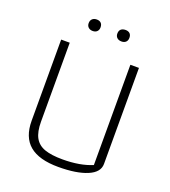

<svg xmlns="http://www.w3.org/2000/svg" viewBox="-141 -875 875 988"><g transform="rotate(20 296.0 -381.5)"><path d="M186 -740Q186 -755 195 -763.5Q204 -772 219 -772Q234 -772 242.5 -764Q251 -756 251 -740Q251 -726 242.5 -717.5Q234 -709 219 -709Q204 -709 195 -717.5Q186 -726 186 -740ZM343 -740Q343 -756 352 -764Q361 -772 377 -772Q392 -772 400.5 -764Q409 -756 409 -740Q409 -726 400.5 -717.5Q392 -709 377 -709Q361 -709 352 -717.5Q343 -726 343 -740ZM82 -168V-612H129V-180Q129 -124 146.5 -92.5Q164 -61 201 -48Q238 -35 299 -35Q395 -35 461 -63V-612H508V-86Q508 -40 449.5 -15.5Q391 9 292 9Q186 9 134 -34.5Q82 -78 82 -168Z"/></g></svg>

Font: Athiti Light
Style: Regular
Weight: 300
Designer: CadsonDemak Team
Foundry: CadsonDemak
Version: Version 1.032